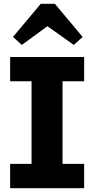

<svg xmlns="http://www.w3.org/2000/svg" viewBox="-20 -984 493 1004"><path d="M145 -75V-613H307V-75ZM33 0V-127H420V0ZM33 -559V-686H420V-559ZM94 -749 48 -791 193 -964H267L412 -791L366 -749L228 -847Z"/></svg>

Font: BioRhyme ExtraBold ExtraBold
Style: Regular
Weight: 800
Version: Version 1.600;gftools[0.9.33]